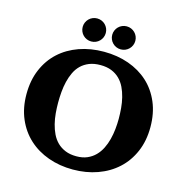

<svg xmlns="http://www.w3.org/2000/svg" viewBox="-129 -1022 1111 1156"><g transform="rotate(15 427.0 -444.5)"><path d="M813.5 -352.5Q813.5 -267.6 784.2 -199.5Q754.9 -131.3 703.1 -84Q651.4 -36.6 580.6 -11.2Q509.8 14.2 427.2 14.2Q344.7 14.2 273.9 -11.2Q203.1 -36.6 151.4 -84Q99.6 -131.3 70.3 -199.5Q41 -267.6 41 -352.5Q41 -439 70.1 -507.1Q99.1 -575.2 150.6 -622.3Q202.1 -669.4 272.9 -694.6Q343.8 -719.7 427.2 -719.7Q510.7 -719.7 581.5 -694.6Q652.3 -669.4 703.9 -622.3Q755.4 -575.2 784.4 -507.1Q813.5 -439 813.5 -352.5ZM616.2 -352.5Q616.2 -384.8 613.3 -418.5Q610.4 -452.1 602.5 -483.9Q594.7 -515.6 581.3 -543.5Q567.9 -571.3 546.9 -592Q525.9 -612.8 496.3 -624.8Q466.8 -636.7 427.2 -636.7Q387.2 -636.7 357.4 -624.8Q327.6 -612.8 306.6 -592.3Q285.6 -571.8 272.5 -543.9Q259.3 -516.1 251.7 -484.6Q244.1 -453.1 241.2 -419.2Q238.3 -385.3 238.3 -352.5Q238.3 -320.3 241.2 -286.6Q244.1 -252.9 252 -221.4Q259.8 -189.9 273.2 -162.1Q286.6 -134.3 307.6 -113.5Q328.6 -92.8 358.2 -80.6Q387.7 -68.4 427.2 -68.4Q465.8 -68.4 494.6 -80.8Q523.4 -93.3 544.4 -114.5Q565.4 -135.7 579.3 -163.8Q593.3 -191.9 601.3 -223.4Q609.4 -254.9 612.8 -288.1Q616.2 -321.3 616.2 -352.5ZM591.3 -831.1Q591.3 -816.4 585.7 -803.2Q580.1 -790 570.3 -780.3Q560.5 -770.5 547.4 -764.9Q534.2 -759.3 519 -759.3Q504.4 -759.3 491.2 -764.9Q478 -770.5 468.3 -780.3Q458.5 -790 452.9 -803.2Q447.3 -816.4 447.3 -831.1Q447.3 -845.7 452.9 -858.9Q458.5 -872.1 468.3 -881.8Q478 -891.6 491.2 -897.2Q504.4 -902.8 519 -902.8Q534.2 -902.8 547.4 -897.2Q560.5 -891.6 570.3 -881.8Q580.1 -872.1 585.7 -858.9Q591.3 -845.7 591.3 -831.1ZM407.2 -831.1Q407.2 -816.4 401.6 -803.2Q396 -790 386.2 -780.3Q376.5 -770.5 363.3 -764.9Q350.1 -759.3 335 -759.3Q320.3 -759.3 307.1 -764.9Q293.9 -770.5 284.2 -780.3Q274.4 -790 268.8 -803.2Q263.2 -816.4 263.2 -831.1Q263.2 -845.7 268.8 -858.9Q274.4 -872.1 284.2 -881.8Q293.9 -891.6 307.1 -897.2Q320.3 -902.8 335 -902.8Q350.1 -902.8 363.3 -897.2Q376.5 -891.6 386.2 -881.8Q396 -872.1 401.6 -858.9Q407.2 -845.7 407.2 -831.1Z"/></g></svg>

Font: Aclonica
Style: Regular
Weight: 400
Designer: Astigmatic (AOETI)
Foundry: Astigmatic (AOETI)
Version: Version 1.000